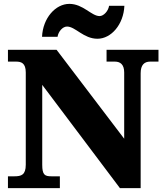

<svg xmlns="http://www.w3.org/2000/svg" viewBox="-20 -971 846 991"><path d="M483 -771C554 -771 618 -845 622 -941H543C539 -914 515 -888 494 -888C452 -888 409 -951 338 -951C266 -951 201 -877 197 -781H277C281 -808 303 -834 326 -834C369 -834 411 -771 483 -771ZM21 0H289V-61H246C211 -61 198 -68 198 -121V-533L599 0H706V-593C706 -636 725 -653 755 -653H798V-714H530V-653H573C600 -653 621 -639 621 -597V-255L272 -714H21V-653H63C89 -653 113 -646 113 -597V-121C113 -68 90 -61 54 -61H21Z"/></svg>

Font: Noto Serif Lao Black
Style: Regular
Weight: 900
Designer: Monotype Design Team
Foundry: Monotype Imaging Inc.
Version: Version 2.003